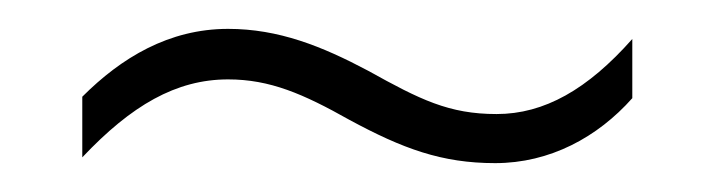

<svg xmlns="http://www.w3.org/2000/svg" viewBox="-20 -420 495 133"><path d="M222 -337C259 -317 286 -307 323 -307C361 -307 394 -325 418 -352V-393C387 -358 357 -341 324 -341C291 -341 271 -351 235 -371C203 -388 173 -400 138 -400C97 -400 64 -380 37 -353V-311C71 -347 102 -365 138 -365C167 -365 190 -355 222 -337Z"/></svg>

Font: Noto Sans Tamil Condensed ExtraLight
Style: Regular
Weight: 200
Width: 3
Designer: Jelle Bosma - Monotype Design Team
Foundry: Monotype Imaging Inc.
Version: Version 2.004